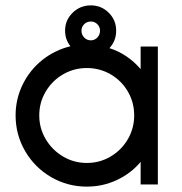

<svg xmlns="http://www.w3.org/2000/svg" viewBox="-20 -686 677 714"><path d="M38 -257Q38 -318 64.5 -372Q91 -426 137.5 -463Q184 -500 242 -514Q222 -539 222 -572Q222 -611 250 -638.5Q278 -666 318 -666Q357 -666 384.5 -638.5Q412 -611 412 -572Q412 -534 387 -507Q455 -485 503 -429V-513H567V0H503V-84Q467 -41 414.5 -16.5Q362 8 303 8Q231 8 170 -27.5Q109 -63 73.5 -124Q38 -185 38 -257ZM479 -257Q479 -305 455.5 -345.5Q432 -386 391.5 -409.5Q351 -433 303 -433Q255 -433 214.5 -409.5Q174 -386 150 -345.5Q126 -305 126 -257Q126 -209 150 -168.5Q174 -128 214.5 -104Q255 -80 303 -80Q351 -80 391.5 -104Q432 -128 455.5 -168.5Q479 -209 479 -257ZM352 -572Q352 -586 342 -596Q332 -606 318 -606Q303 -606 293 -596Q283 -586 283 -572Q283 -557 293 -546.5Q303 -536 318 -536Q332 -536 342 -546.5Q352 -557 352 -572Z"/></svg>

Font: Lineal
Style: Regular
Weight: 400
Designer: Created by Frank Adebiaye with contributions from Anton Moglia & Ariel Martín Pérez
Created by Frank ADEBIAYE with FontF
Foundry: Velvetyne Type Foundry
Version: Version 2.000